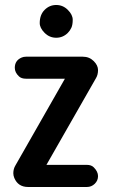

<svg xmlns="http://www.w3.org/2000/svg" viewBox="-20 -747 457 767"><path d="M39.1 -476.1Q39.1 -505.4 66.4 -517.1Q74.2 -520.5 83.5 -520.5H311Q336.9 -520.5 354.5 -502.9Q371.6 -485.8 371.6 -467Q371.6 -448.2 363.3 -434.6L165.5 -88.4H327.1Q344.7 -88.4 354.5 -78.6Q371.6 -61.5 371.6 -43.5Q371.6 -25.4 358.4 -12.7Q345.2 0 327.1 0H92.3Q52.2 0 37.1 -36.1Q33.2 -45.9 33.2 -54.7Q33.2 -72.3 41.5 -85.9L239.3 -432.6H83.5Q65.4 -432.6 55.7 -441.9Q39.1 -457.5 39.1 -476.1ZM204.6 -727.1Q231.4 -727.1 251 -707.5Q270.5 -688 270.5 -668Q270.5 -647.9 265.1 -636.2Q259.8 -624.5 251 -615.7Q231.4 -596.2 204.6 -596.2Q177.7 -596.2 158.2 -615.7Q138.7 -635.3 138.7 -654.8Q138.7 -688 158.2 -707.5Q177.7 -727.1 204.6 -727.1Z"/></svg>

Font: Supermercado
Style: Regular
Weight: 400
Designer: James Grieshaber
Foundry: James Grieshaber
Version: Version 1.002